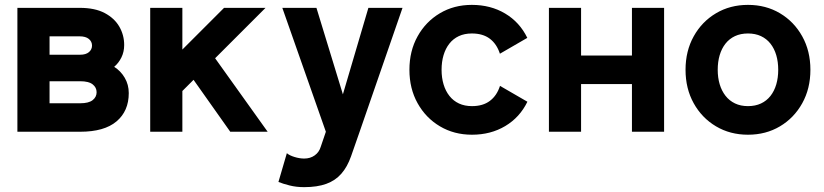

<svg xmlns="http://www.w3.org/2000/svg" viewBox="-20 -540 3378 787"><path d="M307.1 -507.8H51.3V0H308.6Q407.5 0 457.6 -42.4Q507.8 -84.7 507.8 -158.4Q507.8 -193.1 491.2 -221.3Q474.6 -249.5 448 -266.1Q466.3 -281.5 477.7 -304.6Q489 -327.6 489 -355.5Q489 -396.2 469.1 -430.8Q449.2 -465.3 409.1 -486.6Q368.9 -507.8 307.1 -507.8ZM308.6 -207Q343.5 -207 359.7 -194.3Q376 -181.6 376 -161.9Q376 -142.3 359.7 -129.5Q343.5 -116.7 308.6 -116.7H183.1V-207ZM308.6 -315.7H183.1V-391.1H305.9Q331.1 -391.1 344.1 -380.4Q357.2 -369.6 357.2 -353.3Q357.2 -337.2 344.6 -326.4Q332 -315.7 308.6 -315.7Z M715.8 -294.2 923.8 0H1077.1L839.4 -332.5ZM727.5 -167 1068.4 -507.8Q1056.4 -507.8 1033.2 -507.8Q1010 -507.8 983.4 -507.8Q956.8 -507.8 933.7 -507.8Q910.6 -507.8 898.4 -507.8L727.5 -336.9V-507.8H595.7V0H727.5Z M1418.9 100.8 1454.1 0 1629.9 -507.8H1490L1385.5 -153.3L1277.1 -507.8H1137.2L1315.7 0L1294.9 61Q1288.3 83.7 1270.1 96.8Q1252 109.9 1226.8 109.9Q1208 109.9 1187.3 103.5Q1166.5 97.2 1155.8 87.9L1121.3 205.8Q1139.9 213.4 1167.1 220.2Q1194.3 227.1 1226.8 227.1Q1280.3 227.1 1317.4 213.6Q1354.5 200.2 1379 172.2Q1403.6 144.3 1418.9 100.8Z M1790 -253.9Q1790 -286.6 1798.1 -313.8Q1806.2 -341.1 1821.9 -361.1Q1837.6 -381.1 1860.8 -392Q1884 -402.8 1914.1 -402.8Q1959 -402.8 1987.5 -381.5Q2016.1 -360.1 2029.1 -319.8L2141.4 -384.8Q2110.1 -449.2 2050.5 -484.6Q1991 -520 1914.1 -520Q1840.8 -520 1783 -485.6Q1725.1 -451.2 1691.7 -391.1Q1658.2 -331.1 1658.2 -253.9Q1658.2 -176.8 1691.8 -116.7Q1725.3 -56.6 1783.3 -22.2Q1841.3 12.2 1914.6 12.2Q1991.5 12.2 2051 -23.3Q2110.6 -58.8 2141.8 -123L2029.5 -188Q2016.6 -147.9 1988 -126.5Q1959.5 -105 1914.6 -105Q1884.5 -105 1861.3 -115.8Q1838.1 -126.7 1822.3 -146.7Q1806.4 -166.7 1798.2 -194.1Q1790 -221.4 1790 -253.9Z M2230 -507.8V0H2361.8V-195.3H2570.3V0H2702.1V-507.8H2570.3V-312.5H2361.8V-507.8Z M2921.9 -253.9Q2921.9 -286.6 2929.9 -313.8Q2938 -341.1 2953.7 -361.1Q2969.5 -381.1 2992.7 -392Q3015.9 -402.8 3045.9 -402.8Q3075.9 -402.8 3099.1 -392Q3122.3 -381.1 3138.1 -361.1Q3153.8 -341.1 3161.9 -313.8Q3169.9 -286.6 3169.9 -253.9Q3169.9 -221.4 3161.9 -194.1Q3153.8 -166.7 3138.1 -146.7Q3122.3 -126.7 3099.1 -115.8Q3075.9 -105 3045.9 -105Q3015.9 -105 2992.7 -116.1Q2969.5 -127.2 2953.7 -147.5Q2938 -167.7 2929.9 -194.8Q2921.9 -221.9 2921.9 -253.9ZM2790 -253.9Q2790 -176.8 2823.5 -116.7Q2856.9 -56.6 2914.8 -22.2Q2972.7 12.2 3045.9 12.2Q3119.4 12.2 3177.1 -22.2Q3234.9 -56.6 3268.3 -116.7Q3301.8 -176.8 3301.8 -253.9Q3301.8 -331.1 3268.3 -391.1Q3234.9 -451.2 3177.1 -485.6Q3119.4 -520 3045.9 -520Q2972.7 -520 2914.8 -485.6Q2856.9 -451.2 2823.5 -391.1Q2790 -331.1 2790 -253.9Z"/></svg>

Font: Giphurs
Style: Regular
Weight: 400
Version: Version 2.010